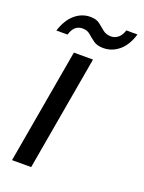

<svg xmlns="http://www.w3.org/2000/svg" viewBox="-129 -729 594 792"><g transform="rotate(20 167.5 -333.0)"><path d="M26 0 114 -504H198L110 0ZM15 -565Q31 -615 61 -640.5Q91 -666 128 -666Q155 -666 170 -654Q185 -642 199 -630.5Q213 -619 235 -619Q251 -619 265 -630Q279 -641 286 -664H335Q320 -614 289.5 -588.5Q259 -563 221 -563Q194 -563 178 -574.5Q162 -586 148.5 -598Q135 -610 114 -610Q77 -610 64 -565Z"/></g></svg>

Font: DM Sans Italic
Style: Regular
Weight: 400
Italic angle: -10°
Designer: Colophon Foundry, Jonny Pinhorn
Foundry: Colophon Foundry
Version: Version 4.004; ttfautohint (v1.8.4.7-5d5b)